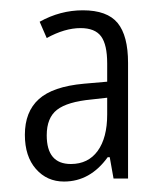

<svg xmlns="http://www.w3.org/2000/svg" viewBox="-20 -742 322 369"><path d="M198.2 -398.9 190.9 -439.9H187Q153.3 -393.1 103 -393.1Q70.3 -393.1 49.1 -417.2Q27.8 -441.4 27.8 -482.9Q27.8 -527.3 54.7 -551.5Q81.5 -575.7 141.1 -581.1L186 -585V-620.1Q186 -656.2 174.3 -672.1Q162.6 -688 134.8 -688Q104.5 -688 69.8 -668.9L56.2 -700.2Q95.7 -722.2 139.2 -722.2Q186 -722.2 206.1 -697.8Q226.1 -673.3 226.1 -621.1V-398.9ZM69.8 -481.9Q69.8 -426.8 116.2 -426.8Q149.4 -426.8 167.7 -451.9Q186 -477.1 186 -522V-554.2L155.8 -550.8Q109.4 -546.4 89.6 -531Q69.8 -515.6 69.8 -481.9Z"/></svg>

Font: TypoPRO Open Sans Condensed
Style: Regular
Weight: 300
Width: 3
Foundry: Ascender Corporation
Version: Version 1.10